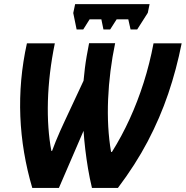

<svg xmlns="http://www.w3.org/2000/svg" viewBox="-20 -927 916 947"><path d="M139.2 0Q113.8 -85.9 98.9 -174.3Q84 -262.7 80.3 -352.5Q76.7 -442.4 84.7 -532.7Q92.8 -623 112.8 -713.4H250.5Q235.4 -640.1 226.8 -568.4Q218.3 -496.6 216.3 -428.5Q214.4 -360.4 218.8 -298.3Q223.1 -236.3 233.4 -182.6H236.8Q244.6 -204.6 254.9 -229.7Q265.1 -254.9 276.6 -280.5Q288.1 -306.2 298.8 -329.1L392.1 -528.8Q395 -561.5 398.7 -590.8Q402.3 -620.1 407.5 -649.9Q412.6 -679.7 419.4 -713.9H547.9Q533.7 -646.5 524.9 -576.4Q516.1 -506.3 513.2 -437.3Q510.3 -368.2 513.9 -302.5Q517.6 -236.8 527.8 -177.7H532.2Q580.6 -254.9 619.6 -340.3Q658.7 -425.8 688.5 -519.3Q718.3 -612.8 737.3 -713.4H876Q850.6 -585 809.8 -464.8Q769 -344.7 708.5 -229.5Q647.9 -114.3 561.5 0H433.6Q422.4 -46.4 414.3 -94.7Q406.2 -143.1 400.6 -190.4Q395 -237.8 392.1 -281.7L270.5 0ZM357.9 -781.7 341.3 -862.8 350.6 -906.7H717.8L709 -863.8L656.7 -781.7H624L612.8 -831.5H555.2L523.4 -781.7H490.2L480 -831.5H421.9L390.6 -781.7Z"/></svg>

Font: Open Sans SemiCondensed
Style: Bold Italic
Weight: 700
Width: 4
Italic angle: -12°
Designer: Monotype Design Team
Foundry: Monotype Imaging Inc.
Version: Version 3.003